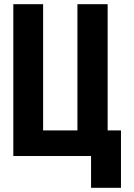

<svg xmlns="http://www.w3.org/2000/svg" viewBox="-20 -745 640 915"><path d="M414 -1.5H43.5V-725H185.5V-123.5H349V-725H493V-123.5H556.5V150H414Z"/></svg>

Font: JuliaMono ExtraBold
Style: Regular
Weight: 800
Monospace: yes
Designer: cormullion
Foundry: corm
Version: Version 0.055; ttfautohint (v1.8.4)